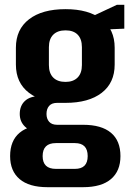

<svg xmlns="http://www.w3.org/2000/svg" viewBox="-20 -588 543 797"><path d="M252 -161Q155 -161 100.5 -202.5Q46 -244 46 -320V-390Q46 -466 100.5 -508Q155 -550 252 -550Q348 -550 402 -508Q456 -466 456 -390V-320Q456 -244 402 -202.5Q348 -161 252 -161ZM177 189Q101 189 61.5 155.5Q22 122 22 60Q22 -4 61.5 -37Q101 -70 177 -70H325Q401 -70 440.5 -37Q480 -4 480 60Q480 122 440.5 155.5Q401 189 325 189ZM291 113Q344 113 344 60Q344 6 291 6H212Q157 6 157 60Q157 113 212 113ZM144 -41Q106 -41 84 -62Q62 -83 62 -115Q62 -149 83.5 -169Q105 -189 145 -189H252V-161H217Q195 -161 184 -148.5Q173 -136 173 -115Q173 -95 184 -82.5Q195 -70 217 -70H252V-41ZM252 -248Q284 -248 302 -266Q320 -284 320 -318V-392Q320 -426 302.5 -444Q285 -462 252 -462Q219 -462 201 -444Q183 -426 183 -392V-318Q183 -284 201 -266Q219 -248 252 -248ZM337 -508 465 -568H496V-469L337 -462Z"/></svg>

Font: Pathway Extreme Condensed
Style: Bold
Weight: 700
Width: 3
Version: Version 1.001;gftools[0.9.26]